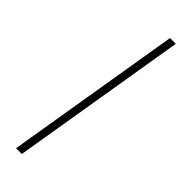

<svg xmlns="http://www.w3.org/2000/svg" viewBox="-188 -523 530 530"><g transform="rotate(45 77.0 -258.0)"><path d="M22.9 0 108.4 -515.6H130.9L45.4 0Z"/></g></svg>

Font: Inter Display Thin
Style: Italic
Weight: 100
Italic angle: -9.39999°
Designer: Rasmus Andersson
Foundry: rsms
Version: Version 4.000;git-a52131595